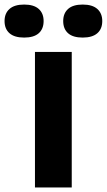

<svg xmlns="http://www.w3.org/2000/svg" viewBox="-86 -823 469 843"><path d="M67.5 0V-595H229V0ZM277 -658Q234.5 -658 213 -677Q191.5 -696 191.5 -730.5Q191.5 -764.5 213 -783.8Q234.5 -803 277 -803Q319.5 -803 341.2 -783.8Q363 -764.5 363 -730.5Q363 -696 341.2 -677Q319.5 -658 277 -658ZM20 -658Q-22.5 -658 -44.2 -677Q-66 -696 -66 -730.5Q-66 -764.5 -44.2 -783.8Q-22.5 -803 20 -803Q62.5 -803 84 -783.8Q105.5 -764.5 105.5 -730.5Q105.5 -696 84 -677Q62.5 -658 20 -658Z"/></svg>

Font: Encode Sans SC
Style: Bold
Weight: 700
Version: Version 3.002